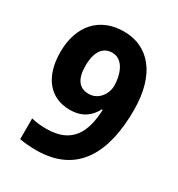

<svg xmlns="http://www.w3.org/2000/svg" viewBox="-175 -837 889 960"><g transform="rotate(30 270.0 -357.0)"><path d="M500 -408C500 -619 400 -724 262 -724C121 -724 36 -628 36 -476C36 -334 106 -249 220 -249C292 -249 333 -282 359 -331H364C359 -201 314 -108 167 -108C134 -108 106 -111 80 -118V2C106 7 146 10 175 10C418 10 500 -170 500 -408ZM264 -603C330 -603 354 -522 354 -465C354 -418 320 -365 262 -365C206 -365 179 -406 179 -478C179 -564 212 -603 264 -603Z"/></g></svg>

Font: Noto Sans Myanmar UI SemiCondensed
Style: Bold
Weight: 700
Width: 4
Designer: Monotype Design Team
Foundry: Monotype Imaging Inc.
Version: Version 2.103